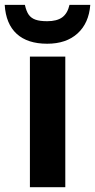

<svg xmlns="http://www.w3.org/2000/svg" viewBox="-47 -783 398 803"><path d="M226.1 0H78.1V-546.4H226.1ZM-27.3 -762.7H57.1Q63 -735.8 73.2 -721.4Q83.5 -707 101.6 -700.7Q119.6 -694.3 150.4 -694.3Q190.9 -694.3 213.1 -710.4Q235.4 -726.6 243.7 -762.7H330.6Q324.7 -686 277.3 -643.1Q230 -600.1 150.4 -600.1Q67.9 -600.1 22.7 -641.6Q-22.5 -683.1 -27.3 -762.7Z"/></svg>

Font: Viking Open Sans
Style: Bold
Weight: 700
Foundry: Ascender Corporation
Version: Version 2.001